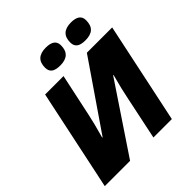

<svg xmlns="http://www.w3.org/2000/svg" viewBox="-241 -1107 1281 1281"><g transform="rotate(-45 400.0 -466.0)"><path d="M167 -713.9H340.8L276.9 -415Q264.2 -352.1 232.9 -241.2H236.8L561 -713.9H799.8L648.9 0H475.1L537.1 -295.9Q552.7 -376 582 -482.9H578.1L254.9 0H16.1ZM293 -840.8Q293 -932.1 391.1 -932.1Q474.1 -932.1 474.1 -871.1Q474.1 -778.8 376 -778.8Q333 -778.8 313 -793.9Q293 -809.1 293 -840.8ZM530.8 -840.8Q530.8 -932.1 628.9 -932.1Q710.9 -932.1 710.9 -871.1Q710.9 -823.7 686.8 -801.3Q662.6 -778.8 613.8 -778.8Q570.8 -778.8 550.8 -793.9Q530.8 -809.1 530.8 -840.8Z"/></g></svg>

Font: Open Sans Extrabold
Style: Italic
Weight: 800
Italic angle: -12°
Foundry: Ascender Corporation
Version: Version 1.10